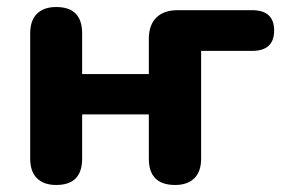

<svg xmlns="http://www.w3.org/2000/svg" viewBox="-20 -519 810 547"><path d="M140 8Q105 8 85.5 -11Q66 -30 66 -67V-424Q66 -461 85.5 -480Q105 -499 140 -499Q214 -499 214 -424V-308H404V-408Q404 -448 425.5 -469Q447 -490 486 -490H698Q761 -490 761 -432Q761 -374 698 -374H553V-67Q553 -30 533.5 -11Q514 8 479 8Q404 8 404 -67V-193H214V-67Q214 8 140 8Z"/></svg>

Font: Chiron GoRound TC
Style: Bold
Weight: 700
Designer: Ryoko NISHIZUKA 西塚涼子 (kana, bopomofo & ideographs); Paul D. Hunt (Latin, Greek & Cyrillic); Sandoll Communications 산돌커뮤니
Foundry: Adobe
Version: Version 1.000;hotconv 1.1.1;makeotfexe 2.6.0